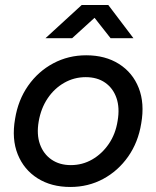

<svg xmlns="http://www.w3.org/2000/svg" viewBox="-20 -732 622 764"><path d="M260 12Q184 12 129.5 -22.5Q75 -57 50.5 -118Q26 -179 40 -259Q52 -334 92 -391Q132 -448 192 -480Q252 -512 323 -512Q399 -512 453.5 -477.5Q508 -443 532 -382Q556 -321 542 -241Q530 -166 490 -109Q450 -52 390.5 -20Q331 12 260 12ZM262 -75Q308 -75 347 -97.5Q386 -120 413 -159.5Q440 -199 448 -251Q457 -303 443.5 -342Q430 -381 398.5 -403Q367 -425 321 -425Q275 -425 235.5 -402.5Q196 -380 169.5 -340.5Q143 -301 134 -249Q125 -197 139 -158Q153 -119 185 -97Q217 -75 262 -75ZM161 -580 305 -712H410V-710L267 -580ZM420 -580 317 -711 318 -712H411L511 -580Z"/></svg>

Font: Figtree Light Medium
Style: Italic
Weight: 500
Italic angle: -9.5°
Version: Version 2.000